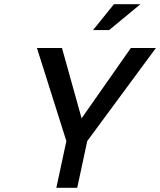

<svg xmlns="http://www.w3.org/2000/svg" viewBox="-20 -900 767 920"><path d="M157 -670 298 -224 250 0H350L398 -224L727 -670H607L371 -333L277 -670ZM426 -756H503L653 -880H526Z"/></svg>

Font: LT Wave Mono Medium
Style: Italic
Weight: 500
Designer: Daniel Lyons
Version: Version 2.5 (Glyphs App)